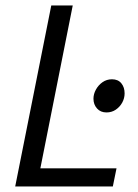

<svg xmlns="http://www.w3.org/2000/svg" viewBox="-20 -676 502 696"><path d="M35.1 0 165.9 -656.3H243.7L126.3 -65.9H402.4L389 0ZM366 -268.4Q344.5 -268.4 331.7 -282.8Q318.8 -297.1 318.8 -318.3Q318.8 -335.2 327.8 -351.4Q336.7 -367.6 351.7 -378.1Q366.8 -388.6 385.9 -388.6Q408 -388.6 419.8 -374.1Q431.7 -359.6 431.7 -337.5Q431.7 -320.2 423.3 -304.5Q414.8 -288.8 400 -278.6Q385.1 -268.4 366 -268.4Z"/></svg>

Font: Source Sans 3
Style: Italic
Weight: 200
Italic angle: -11°
Designer: Paul D. Hunt
Foundry: Adobe
Version: Version 3.046;hotconv 1.0.118;makeotfexe 2.5.65603